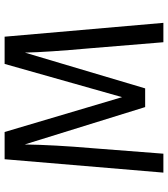

<svg xmlns="http://www.w3.org/2000/svg" viewBox="32 -760 728 832"><g transform="rotate(-90 396.0 -344.0)"><path d="M713 0H629L603 -315Q586 -504 584 -600L429 -79H348L186 -601Q184 -473 170 -310L146 0H64L122 -688H240L391 -179L535 -688H653Z"/></g></svg>

Font: FiraSans
Style: Regular
Weight: 350
Designer: Carrois Corporate & Edenspiekermann AG
Foundry: Carrois Corporate GbR & Edenspiekermann AG
Version: Version 3.106;PS 003.106;hotconv 1.0.70;makeotf.lib2.5.58329